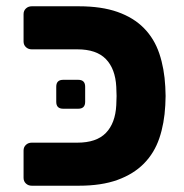

<svg xmlns="http://www.w3.org/2000/svg" viewBox="-20 -591 587 611"><path d="M81 0Q70 0 62.5 -7Q55 -14 55 -25V-112Q55 -123 62.5 -130Q70 -137 81 -137H226Q287 -137 317 -168Q347 -199 350 -256Q351 -274 351 -285.5Q351 -297 350 -315Q347 -372 317 -403Q287 -434 226 -434H81Q70 -434 62.5 -441Q55 -448 55 -459V-546Q55 -557 62.5 -564Q70 -571 81 -571H231Q303 -571 354 -553Q405 -535 438 -501.5Q471 -468 487 -420.5Q503 -373 506 -315Q507 -297 507 -285.5Q507 -274 506 -256Q503 -198 487 -151Q471 -104 438 -70.5Q405 -37 354 -18.5Q303 0 231 0ZM181 -245Q159 -245 159 -267V-315Q159 -337 181 -337H229Q251 -337 251 -315V-267Q251 -245 229 -245Z"/></svg>

Font: Fz Rubik
Style: Bold
Weight: 700
Designer: Hubert and Fischer
Foundry: Hubert and Fischer
Version: Vit hóa bi FontZin.com